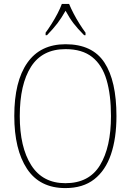

<svg xmlns="http://www.w3.org/2000/svg" viewBox="-20 -951 669 981"><path d="M314 10Q183 10 118 -88.5Q53 -187 53 -359Q53 -535 119.5 -630Q186 -725 315 -725Q452 -725 513.5 -631.5Q575 -538 575 -358Q575 -245 547 -162.5Q519 -80 461.5 -35Q404 10 314 10ZM314 -15Q435 -15 491 -107Q547 -199 547 -358Q547 -466 524.5 -542.5Q502 -619 451 -659.5Q400 -700 315 -700Q196 -700 138.5 -610Q81 -520 81 -358Q81 -199 139.5 -107Q198 -15 314 -15ZM213 -784Q227 -803 243.5 -829Q260 -855 274 -882Q288 -909 296 -931H333Q342 -909 356 -882Q370 -855 386.5 -829Q403 -803 417 -784V-771H410Q376 -805 355.5 -832Q335 -859 315 -896Q294 -859 273.5 -832Q253 -805 220 -771H213Z"/></svg>

Font: Noto Serif Lao SemiCondensed Thin
Style: Regular
Weight: 100
Width: 4
Designer: Monotype Design Team
Foundry: Monotype Imaging Inc.
Version: Version 2.003; ttfautohint (v1.8.4.7-5d5b)